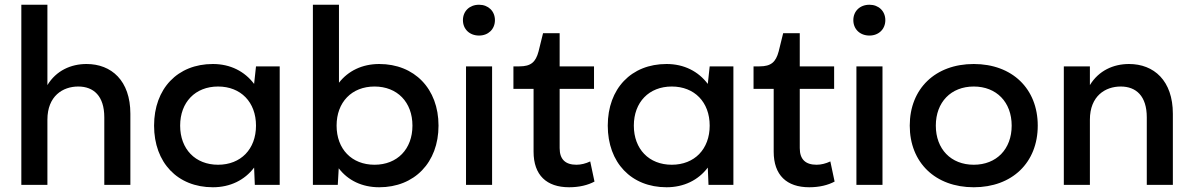

<svg xmlns="http://www.w3.org/2000/svg" viewBox="-20 -780 5028 810"><path d="M70 0H180V-275C180 -375 245 -415 310 -415C375 -415 420 -375 420 -285V0H530V-300C530 -440 450 -510 345 -510C279 -510 217 -482 180 -421V-760H70Z M1055 0H1160V-500H1060L1052 -426C1012 -479 952 -510 878 -510C729 -510 630 -406 630 -250C630 -94 729 10 878 10C951 10 1012 -20 1052 -73ZM900 -85C804 -85 740 -151 740 -250C740 -349 804 -415 900 -415C996 -415 1060 -349 1060 -250C1060 -151 996 -85 900 -85Z M1410 -760H1300V0H1405L1409 -70C1448 -19 1507 10 1580 10C1728 10 1830 -94 1830 -250C1830 -406 1728 -510 1580 -510C1508 -510 1449 -481 1410 -431ZM1560 -85C1464 -85 1400 -151 1400 -250C1400 -349 1464 -415 1560 -415C1656 -415 1720 -349 1720 -250C1720 -151 1656 -85 1560 -85Z M1946 -500V0H2056V-500ZM2001 -760C1961 -760 1933 -733 1933 -695C1933 -657 1961 -630 2001 -630C2040 -630 2068 -657 2068 -695C2068 -733 2040 -760 2001 -760Z M2146 -405H2231V-140C2231 -41 2286 10 2381 10C2424 10 2460 1 2488 -14L2470 -99C2451 -90 2431 -85 2412 -85C2366 -85 2341 -107 2341 -155V-405H2486V-500H2341V-640H2271L2252 -563C2240 -518 2220 -500 2171 -500H2146Z M2969 0H3074V-500H2974L2966 -426C2926 -479 2866 -510 2792 -510C2643 -510 2544 -406 2544 -250C2544 -94 2643 10 2792 10C2865 10 2926 -20 2966 -73ZM2814 -85C2718 -85 2654 -151 2654 -250C2654 -349 2718 -415 2814 -415C2910 -415 2974 -349 2974 -250C2974 -151 2910 -85 2814 -85Z M3159 -405H3244V-140C3244 -41 3299 10 3394 10C3437 10 3473 1 3501 -14L3483 -99C3464 -90 3444 -85 3425 -85C3379 -85 3354 -107 3354 -155V-405H3499V-500H3354V-640H3284L3265 -563C3253 -518 3233 -500 3184 -500H3159Z M3593 -500V0H3703V-500ZM3648 -760C3608 -760 3580 -733 3580 -695C3580 -657 3608 -630 3648 -630C3687 -630 3715 -657 3715 -695C3715 -733 3687 -760 3648 -760Z M4088 -510C3926 -510 3818 -406 3818 -250C3818 -94 3926 10 4088 10C4250 10 4358 -94 4358 -250C4358 -406 4250 -510 4088 -510ZM4088 -85C3992 -85 3928 -151 3928 -250C3928 -349 3992 -415 4088 -415C4184 -415 4248 -349 4248 -250C4248 -151 4184 -85 4088 -85Z M4818 -285V0H4928V-300C4928 -440 4848 -510 4743 -510C4677 -510 4615 -482 4578 -421V-500H4468V0H4578V-275C4578 -375 4643 -415 4708 -415C4773 -415 4818 -375 4818 -285Z"/></svg>

Font: Gully Medium
Style: Regular
Weight: 500
Designer: jaikishan Patel
Foundry: MagicType
Version: Version 1.000;Glyphs 3.2 (3242)